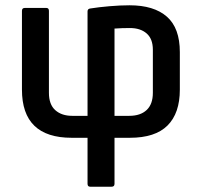

<svg xmlns="http://www.w3.org/2000/svg" viewBox="-20 -521 764 726"><path d="M321 185Q311 185 311 174V0H251Q63 0 63 -182V-480Q63 -491 74 -491H155Q165 -491 165 -480V-170Q165 -126 189 -104.5Q213 -83 253 -83H311V-478Q311 -488 322 -489Q353 -494 394 -497.5Q435 -501 470 -501Q562 -501 611 -458Q660 -415 660 -324V-182Q660 -93 613.5 -46.5Q567 0 471 0H413V174Q413 185 402 185ZM413 -83H469Q511 -83 534.5 -105Q558 -127 558 -170V-333Q558 -374 534.5 -394.5Q511 -415 471 -415Q456 -415 441.5 -414.5Q427 -414 413 -413Z"/></svg>

Font: Sofia Sans Extra Cond
Style: Bold
Weight: 700
Width: 1
Designer: Botio Nikoltchev, Ani Petrova
Foundry: lettersoup
Version: Version 4.100; ttfautohint (v1.8.3)